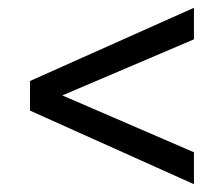

<svg xmlns="http://www.w3.org/2000/svg" viewBox="-20 -587 567 493"><path d="M478 -196V-114L57 -303V-379L478 -567V-486L140 -342Z"/></svg>

Font: Hind Guntur
Style: Regular
Weight: 400
Version: Version 1.000;PS 1.0;hotconv 1.0.86;makeotf.lib2.5.63406; tt